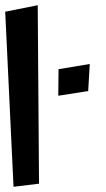

<svg xmlns="http://www.w3.org/2000/svg" viewBox="-86 -684 406 738"><path d="M64 22 59 -664 -66 -639 -34 34ZM253 -334 259 -438 139 -418 138 -316Z"/></svg>

Font: Gamestation Warped
Style: Regular
Weight: 400
Designer: Jonas Hecksher
Foundry: Jonas Hecksher, Playtypeª, e-types AS
Version: Version 1.003